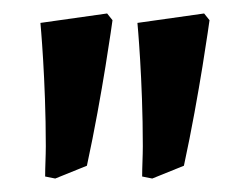

<svg xmlns="http://www.w3.org/2000/svg" viewBox="-20 -544 360 285"><path d="M62 -279 109 -298C132 -404 147 -514 147 -514L139 -524L40 -510C40 -510 48 -425 48 -327C48 -312 47 -297 47 -282ZM206 -279 253 -298C276 -404 291 -514 291 -514L283 -524L184 -510C184 -510 192 -425 192 -327C192 -312 191 -297 191 -282Z"/></svg>

Font: Alegreya SC
Style: Bold
Weight: 700
Designer: Juan Pablo del Peral
Foundry: Huerta Tipografica
Version: Version 2.007;PS 002.007;hotconv 1.0.88;makeotf.lib2.5.64775